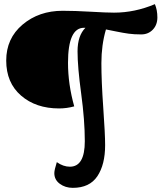

<svg xmlns="http://www.w3.org/2000/svg" viewBox="-20 -764 789 926"><path d="M392 -630H385Q308 -630 308 -461Q308 -358 338 -251Q302 -241 265 -241Q153 -241 81.5 -303Q10 -365 10 -472Q10 -579 89 -645.5Q168 -712 282 -712Q341 -712 417.5 -707.5Q494 -703 530 -703Q630 -703 727 -744Q739 -716 739 -680Q739 -644 717 -621Q695 -598 661 -598Q627 -598 601 -601.5Q575 -605 541 -612Q507 -619 491 -622Q469 -547 469 -459.5Q469 -372 478 -244.5Q487 -117 487 -64Q487 30 449.5 86Q412 142 331 142Q295 142 268.5 122.5Q242 103 242 71Q242 56 254 18Q285 40 317 40Q389 40 389 -83Q389 -184 371.5 -312.5Q354 -441 354 -516.5Q354 -592 392 -630Z"/></svg>

Font: Salsa
Style: Regular
Weight: 400
Designer: John Vargas Beltrn
Foundry: John Vargas Beltran
Version: Version 1.002